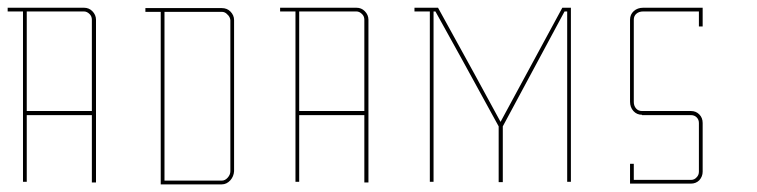

<svg xmlns="http://www.w3.org/2000/svg" viewBox="-20 -860 1975 501"><path d="M219.7 -559.6Q219.7 -559.6 194.3 -559.6Q168 -559.6 134.8 -559.6Q112.3 -559.6 89.8 -559.6Q67.4 -559.6 49.8 -559.6Q49.8 -559.6 49.8 -533.2Q49.8 -506.8 49.8 -472.7Q49.8 -449.2 49.8 -426.8Q49.8 -403.3 49.8 -385.7Q49.8 -385.7 45.9 -385.7Q43 -385.7 40 -385.7Q40 -385.7 40 -454.1Q40 -521.5 40 -609.4Q40 -668 40 -726.6Q40 -785.2 40 -830.1Q40 -830.1 25.4 -830.1Q9.8 -830.1 0 -830.1Q0 -830.1 0 -832Q0 -832 0 -834Q0 -837.9 0 -839.8Q0 -839.8 27.3 -839.8Q55.7 -839.8 91.8 -839.8Q115.2 -839.8 139.6 -839.8Q164.1 -839.8 181.6 -839.8Q181.6 -839.8 184.6 -839.8Q186.5 -839.8 199.2 -839.8Q211.9 -839.8 220.7 -831.1Q230.5 -821.3 230.5 -808.6Q230.5 -808.6 230.5 -801.8Q230.5 -794.9 230.5 -790Q230.5 -790 230.5 -727.5Q230.5 -665 230.5 -585Q230.5 -531.2 230.5 -477.5Q230.5 -424.8 230.5 -383.8Q230.5 -383.8 228.5 -383.8Q227.5 -383.8 226.6 -383.8Q222.7 -383.8 219.7 -383.8Q219.7 -383.8 219.7 -411.1Q219.7 -438.5 219.7 -472.7Q219.7 -496.1 219.7 -519.5Q219.7 -543 219.7 -559.6ZM219.7 -570.3Q219.7 -570.3 219.7 -603.5Q219.7 -637.7 219.7 -681.6Q219.7 -710.9 219.7 -740.2Q219.7 -768.6 219.7 -791Q219.7 -791 219.7 -793Q219.7 -795.9 219.7 -808.6Q219.7 -817.4 213.9 -823.2Q207 -830.1 199.2 -830.1Q199.2 -830.1 192.4 -830.1Q186.5 -830.1 181.6 -830.1Q181.6 -830.1 181.6 -832Q181.6 -834 181.6 -835Q181.6 -835 181.6 -833Q181.6 -831.1 181.6 -830.1Q181.6 -830.1 162.1 -830.1Q141.6 -830.1 115.2 -830.1Q98.6 -830.1 81.1 -830.1Q63.5 -830.1 49.8 -830.1Q49.8 -830.1 49.8 -792Q49.8 -791 49.8 -790Q49.8 -769.5 49.8 -747.1Q49.8 -724.6 49.8 -699.2Q49.8 -665 49.8 -629.9Q49.8 -595.7 49.8 -570.3Q49.8 -570.3 76.2 -570.3Q101.6 -570.3 135.7 -570.3Q158.2 -570.3 180.7 -570.3Q203.1 -570.3 219.7 -570.3Z M399.4 -378.9Q399.4 -378.9 399.4 -380.9Q399.4 -383.8 399.4 -384.8Q399.4 -384.8 399.4 -453.1Q399.4 -520.5 399.4 -608.4Q399.4 -667 399.4 -725.6Q399.4 -784.2 399.4 -829.1Q399.4 -829.1 384.8 -829.1Q369.1 -829.1 359.4 -829.1Q359.4 -829.1 359.4 -831.1Q359.4 -831.1 359.4 -833Q359.4 -836.9 359.4 -838.9Q359.4 -838.9 387.7 -838.9Q415 -838.9 451.2 -838.9Q475.6 -838.9 499 -838.9Q523.4 -838.9 542 -838.9Q542 -838.9 543.9 -838.9Q545.9 -838.9 558.6 -838.9Q572.3 -838.9 581.1 -830.1Q590.8 -820.3 590.8 -807.6Q590.8 -807.6 590.8 -800.8Q590.8 -793.9 590.8 -789.1Q590.8 -789.1 590.8 -734.4Q590.8 -679.7 590.8 -608.4Q590.8 -560.5 590.8 -513.7Q590.8 -465.8 590.8 -429.7Q590.8 -429.7 590.8 -427.7Q590.8 -425.8 590.8 -413.1Q589.8 -399.4 581.1 -389.6Q571.3 -378.9 558.6 -378.9Q558.6 -378.9 554.7 -378.9Q553.7 -378.9 551.8 -378.9Q543.9 -378.9 540 -378.9Q540 -378.9 518.6 -378.9Q497.1 -378.9 468.8 -378.9Q450.2 -378.9 431.6 -378.9Q414.1 -378.9 399.4 -378.9ZM409.2 -388.7Q409.2 -388.7 429.7 -388.7Q449.2 -388.7 475.6 -388.7Q492.2 -388.7 509.8 -388.7Q526.4 -388.7 540 -388.7Q540 -388.7 540 -388.7Q541 -388.7 542 -388.7Q543.9 -388.7 558.6 -388.7Q567.4 -388.7 574.2 -396.5Q581.1 -404.3 581.1 -413.1Q581.1 -413.1 581.1 -418.9Q581.1 -425.8 581.1 -429.7Q581.1 -429.7 582 -429.7Q584 -429.7 585.9 -429.7Q585.9 -429.7 584 -429.7Q582 -429.7 581.1 -429.7Q581.1 -429.7 581.1 -485.4Q581.1 -540 581.1 -611.3Q581.1 -659.2 581.1 -706.1Q581.1 -753.9 581.1 -790Q581.1 -790 581.1 -792Q581.1 -794.9 581.1 -807.6Q580.1 -816.4 573.2 -822.3Q567.4 -829.1 558.6 -829.1Q558.6 -829.1 551.8 -829.1Q545.9 -829.1 542 -829.1Q542 -829.1 542 -831.1Q542 -833 542 -834Q542 -834 542 -832Q542 -830.1 542 -829.1Q542 -829.1 521.5 -829.1Q501 -829.1 474.6 -829.1Q458 -829.1 440.4 -829.1Q422.9 -829.1 409.2 -829.1Q409.2 -829.1 409.2 -763.7Q409.2 -762.7 409.2 -761.7Q409.2 -694.3 409.2 -607.4Q409.2 -548.8 409.2 -491.2Q409.2 -432.6 409.2 -388.7Z M930.7 -559.6Q930.7 -559.6 905.3 -559.6Q878.9 -559.6 845.7 -559.6Q823.2 -559.6 800.8 -559.6Q778.3 -559.6 760.7 -559.6Q760.7 -559.6 760.7 -533.2Q760.7 -506.8 760.7 -472.7Q760.7 -449.2 760.7 -426.8Q760.7 -403.3 760.7 -385.7Q760.7 -385.7 756.8 -385.7Q753.9 -385.7 751 -385.7Q751 -385.7 751 -454.1Q751 -521.5 751 -609.4Q751 -668 751 -726.6Q751 -785.2 751 -830.1Q751 -830.1 736.3 -830.1Q720.7 -830.1 710.9 -830.1Q710.9 -830.1 710.9 -832Q710.9 -832 710.9 -834Q710.9 -837.9 710.9 -839.8Q710.9 -839.8 738.3 -839.8Q766.6 -839.8 802.7 -839.8Q826.2 -839.8 850.6 -839.8Q875 -839.8 892.6 -839.8Q892.6 -839.8 895.5 -839.8Q897.5 -839.8 910.2 -839.8Q922.9 -839.8 931.6 -831.1Q941.4 -821.3 941.4 -808.6Q941.4 -808.6 941.4 -801.8Q941.4 -794.9 941.4 -790Q941.4 -790 941.4 -727.5Q941.4 -665 941.4 -585Q941.4 -531.2 941.4 -477.5Q941.4 -424.8 941.4 -383.8Q941.4 -383.8 939.5 -383.8Q938.5 -383.8 937.5 -383.8Q933.6 -383.8 930.7 -383.8Q930.7 -383.8 930.7 -411.1Q930.7 -438.5 930.7 -472.7Q930.7 -496.1 930.7 -519.5Q930.7 -543 930.7 -559.6ZM930.7 -570.3Q930.7 -570.3 930.7 -603.5Q930.7 -637.7 930.7 -681.6Q930.7 -710.9 930.7 -740.2Q930.7 -768.6 930.7 -791Q930.7 -791 930.7 -793Q930.7 -795.9 930.7 -808.6Q930.7 -817.4 924.8 -823.2Q918 -830.1 910.2 -830.1Q910.2 -830.1 903.3 -830.1Q897.5 -830.1 892.6 -830.1Q892.6 -830.1 892.6 -832Q892.6 -834 892.6 -835Q892.6 -835 892.6 -833Q892.6 -831.1 892.6 -830.1Q892.6 -830.1 873 -830.1Q852.5 -830.1 826.2 -830.1Q809.6 -830.1 792 -830.1Q774.4 -830.1 760.7 -830.1Q760.7 -830.1 760.7 -792Q760.7 -791 760.7 -790Q760.7 -769.5 760.7 -747.1Q760.7 -724.6 760.7 -699.2Q760.7 -665 760.7 -629.9Q760.7 -595.7 760.7 -570.3Q760.7 -570.3 787.1 -570.3Q812.5 -570.3 846.7 -570.3Q869.1 -570.3 891.6 -570.3Q914.1 -570.3 930.7 -570.3Z M1460 -830.1Q1460 -681.6 1460 -385.7Q1462.9 -385.7 1469.7 -385.7Q1469.7 -534.2 1469.7 -830.1Q1469.7 -830.1 1469.7 -830.1Q1469.7 -833 1469.7 -839.8Q1461.9 -839.8 1447.3 -839.8Q1447.3 -839.8 1447.3 -839.8Q1447.3 -839.8 1447.3 -839.8Q1393.6 -740.2 1286.1 -542Q1232.4 -641.6 1123 -839.8Q1123 -839.8 1122.1 -839.8Q1122.1 -839.8 1122.1 -839.8Q1102.5 -839.8 1061.5 -839.8Q1061.5 -837.9 1061.5 -835Q1061.5 -833 1061.5 -830.1Q1075.2 -830.1 1101.6 -830.1Q1101.6 -681.6 1101.6 -385.7Q1104.5 -385.7 1111.3 -385.7Q1111.3 -534.2 1111.3 -830.1Q1113.3 -830.1 1116.2 -830.1Q1171.9 -730.5 1281.2 -530.3Q1281.2 -481.4 1281.2 -384.8Q1285.2 -384.8 1292 -384.8Q1292 -433.6 1292 -530.3Q1345.7 -629.9 1453.1 -830.1Q1455.1 -830.1 1460 -830.1Z M1813.5 -539.1Q1813.5 -539.1 1813.5 -532.2Q1813.5 -525.4 1813.5 -521.5Q1813.5 -521.5 1813.5 -480.5Q1813.5 -439.5 1813.5 -412.1Q1813.5 -412.1 1811.5 -412.1Q1810.5 -412.1 1808.6 -412.1Q1808.6 -412.1 1809.6 -412.1Q1810.5 -412.1 1813.5 -412.1Q1813.5 -399.4 1804.7 -389.6Q1795.9 -380.9 1783.2 -380.9Q1783.2 -380.9 1783.2 -382.8Q1783.2 -384.8 1783.2 -385.7Q1783.2 -385.7 1783.2 -383.8Q1783.2 -381.8 1783.2 -380.9Q1783.2 -380.9 1759.8 -380.9Q1736.3 -380.9 1705.1 -380.9Q1685.5 -380.9 1665 -380.9Q1644.5 -380.9 1628.9 -380.9Q1628.9 -380.9 1627 -380.9Q1625 -380.9 1624 -380.9Q1624 -380.9 1624 -389.6Q1624 -394.5 1624 -400.4Q1624 -419.9 1624 -432.6Q1624 -432.6 1627.9 -432.6Q1631.8 -432.6 1633.8 -432.6Q1633.8 -432.6 1633.8 -417Q1633.8 -401.4 1633.8 -390.6Q1633.8 -390.6 1640.6 -390.6Q1646.5 -390.6 1684.6 -390.6Q1701.2 -390.6 1725.6 -390.6Q1749 -390.6 1783.2 -390.6Q1792 -390.6 1797.9 -397.5Q1803.7 -403.3 1803.7 -412.1Q1803.7 -412.1 1803.7 -453.1Q1803.7 -494.1 1803.7 -521.5Q1803.7 -521.5 1805.7 -521.5Q1806.6 -521.5 1807.6 -521.5Q1807.6 -521.5 1806.6 -521.5Q1804.7 -521.5 1803.7 -521.5Q1803.7 -521.5 1803.7 -523.4Q1803.7 -525.4 1803.7 -539.1Q1803.7 -547.9 1797.9 -553.7Q1792 -559.6 1783.2 -559.6Q1783.2 -559.6 1775.4 -559.6Q1768.6 -559.6 1763.7 -559.6Q1763.7 -559.6 1722.7 -559.6Q1681.6 -559.6 1655.3 -559.6Q1655.3 -559.6 1655.3 -562.5Q1655.3 -564.5 1655.3 -566.4Q1655.3 -566.4 1655.3 -565.4Q1655.3 -564.5 1655.3 -560.5Q1641.6 -560.5 1632.8 -570.3Q1624 -580.1 1624 -594.7Q1624 -594.7 1626 -594.7Q1627.9 -594.7 1628.9 -594.7Q1628.9 -594.7 1627 -594.7Q1625 -594.7 1624 -594.7Q1624 -594.7 1624 -625Q1624 -655.3 1624 -694.3Q1624 -719.7 1624 -746.1Q1624 -772.5 1624 -792Q1624 -792 1624 -792Q1624 -793 1624 -793Q1624 -793 1624 -794.9Q1624 -796.9 1624 -808.6Q1624 -822.3 1633.8 -831.1Q1643.6 -839.8 1658.2 -839.8Q1658.2 -839.8 1664.1 -839.8Q1669.9 -839.8 1673.8 -839.8Q1673.8 -839.8 1693.4 -839.8Q1713.9 -839.8 1739.3 -839.8Q1756.8 -839.8 1773.4 -839.8Q1791 -839.8 1803.7 -839.8Q1803.7 -839.8 1807.6 -839.8Q1811.5 -839.8 1813.5 -839.8Q1813.5 -839.8 1813.5 -821.3Q1813.5 -803.7 1813.5 -791Q1813.5 -791 1810.5 -791Q1806.6 -791 1803.7 -791Q1803.7 -791 1803.7 -805.7Q1803.7 -820.3 1803.7 -830.1Q1803.7 -830.1 1784.2 -830.1Q1763.7 -830.1 1738.3 -830.1Q1720.7 -830.1 1704.1 -830.1Q1686.5 -830.1 1673.8 -830.1Q1673.8 -830.1 1671.9 -830.1Q1669.9 -830.1 1658.2 -830.1Q1647.5 -830.1 1640.6 -824.2Q1633.8 -818.4 1633.8 -808.6Q1633.8 -808.6 1633.8 -802.7Q1633.8 -796.9 1633.8 -793Q1633.8 -793 1633.8 -792Q1633.8 -791 1633.8 -791Q1633.8 -791 1633.8 -782.2Q1633.8 -774.4 1633.8 -723.6Q1633.8 -701.2 1633.8 -669.9Q1633.8 -638.7 1633.8 -593.8Q1633.8 -584 1639.6 -577.1Q1645.5 -570.3 1655.3 -570.3Q1655.3 -570.3 1695.3 -570.3Q1736.3 -570.3 1763.7 -570.3Q1763.7 -570.3 1770.5 -570.3Q1778.3 -570.3 1783.2 -570.3Q1795.9 -570.3 1804.7 -561.5Q1813.5 -552.7 1813.5 -539.1Z"/></svg>

Font: Reach
Style: Line
Weight: 400
Designer: Billy Harris
Version: Reach Line